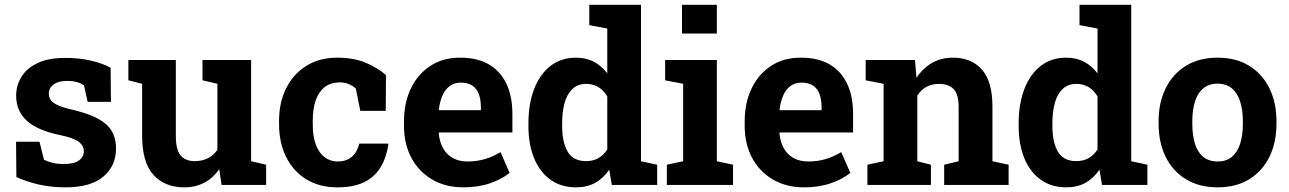

<svg xmlns="http://www.w3.org/2000/svg" viewBox="-20 -782 5451 812"><path d="M257.3 10.3Q198.2 10.3 147.2 -1Q96.2 -12.2 49.3 -33.2L47.9 -182.6H147L166 -106.4Q182.6 -98.1 202.4 -93.3Q222.2 -88.4 247.6 -88.4Q295.4 -88.4 314.9 -104Q334.5 -119.6 334.5 -143.1Q334.5 -165 313.7 -181.9Q293 -198.7 231 -211.4Q137.2 -231 92.8 -272Q48.3 -313 48.3 -377Q48.3 -420.9 70.6 -457Q92.8 -493.2 138.4 -515.1Q184.1 -537.1 255.4 -537.1Q314.9 -537.1 364.5 -525.6Q414.1 -514.2 447.8 -495.6L449.2 -351.1H350.6L335.4 -420.4Q322.3 -430.2 304.4 -435.1Q286.6 -439.9 264.2 -439.9Q226.6 -439.9 206.5 -424.8Q186.5 -409.7 186.5 -385.7Q186.5 -372.1 193.6 -360.4Q200.7 -348.6 221.7 -338.4Q242.7 -328.1 282.7 -318.8Q380.9 -296.4 425.8 -259Q470.7 -221.7 470.7 -154.3Q470.7 -80.6 417.2 -35.2Q363.8 10.3 257.3 10.3Z M759.8 10.3Q676.3 10.3 628.7 -42.7Q581.1 -95.7 581.1 -207.5V-427.7L522.9 -442.4V-528.3H581.1H723.6V-206.5Q723.6 -149.9 743.4 -125.2Q763.2 -100.6 803.2 -100.6Q835 -100.6 859.4 -113Q883.8 -125.5 899.4 -148.4V-427.7L836.4 -442.4V-528.3H899.4H1042V-100.1L1105.5 -85.4V0H917L907.2 -66.9Q882.3 -29.8 844.7 -9.8Q807.1 10.3 759.8 10.3Z M1406.7 10.3Q1330.6 10.3 1275.1 -23.9Q1219.7 -58.1 1189.9 -118.4Q1160.2 -178.7 1160.2 -256.3V-271Q1160.2 -349.1 1190.4 -409.2Q1220.7 -469.2 1275.9 -503.7Q1331.1 -538.1 1405.8 -538.1Q1477.1 -538.1 1528.6 -515.9Q1580.1 -493.7 1612.3 -464.4L1611.3 -313H1503.9L1484.9 -407.2Q1473.1 -418.9 1455.1 -426.3Q1437 -433.6 1418.5 -433.6Q1379.4 -433.6 1353.8 -414.1Q1328.1 -394.5 1315.4 -358.4Q1302.7 -322.3 1302.7 -271V-256.3Q1302.7 -202.1 1316.9 -167.2Q1331.1 -132.3 1354.7 -115.7Q1378.4 -99.1 1407.7 -99.1Q1445.3 -99.1 1468 -118.9Q1490.7 -138.7 1499.5 -174.8H1621.1L1622.6 -171.9Q1614.3 -115.7 1589.6 -74.7Q1564.9 -33.7 1520.3 -11.7Q1475.6 10.3 1406.7 10.3Z M1939.5 10.3Q1863.8 10.3 1807.1 -23.2Q1750.5 -56.6 1719.5 -115.2Q1688.5 -173.8 1688.5 -249V-268.6Q1688.5 -347.2 1717.8 -408Q1747.1 -468.8 1800.5 -503.7Q1854 -538.6 1926.8 -538.1Q1998.5 -538.1 2047.4 -509.8Q2096.2 -481.4 2121.6 -428.2Q2147 -375 2147 -299.3V-221.7H1836.4L1835.4 -218.8Q1838.4 -184.1 1852.8 -157Q1867.2 -129.9 1893.6 -114.5Q1919.9 -99.1 1957.5 -99.1Q1996.6 -99.1 2030.5 -109.1Q2064.5 -119.1 2096.7 -138.7L2135.3 -50.8Q2102.5 -24.4 2053 -7.1Q2003.4 10.3 1939.5 10.3ZM1837.4 -315.9H2013.7V-328.6Q2013.7 -360.8 2005.1 -384Q1996.6 -407.2 1977.8 -419.9Q1959 -432.6 1929.2 -432.6Q1900.9 -432.6 1881.3 -417.7Q1861.8 -402.8 1850.8 -377Q1839.8 -351.1 1835.9 -318.4Z M2416 10.3Q2353 10.3 2307.9 -22.2Q2262.7 -54.7 2238.8 -113Q2214.8 -171.4 2214.8 -249.5V-259.8Q2214.8 -343.3 2239 -405.8Q2263.2 -468.3 2308.1 -503.2Q2353 -538.1 2415.5 -538.1Q2459 -538.1 2491.7 -520.8Q2524.4 -503.4 2548.3 -471.7V-661.1L2472.2 -675.8V-761.7H2548.3H2690.9V-100.1L2759.3 -85.4V0H2567.4L2556.6 -64.5Q2531.7 -27.8 2497.3 -8.8Q2462.9 10.3 2416 10.3ZM2458.5 -100.6Q2488.3 -100.6 2510.7 -113.3Q2533.2 -126 2548.3 -149.9V-374Q2533.7 -399.4 2511.2 -413.3Q2488.8 -427.2 2459.5 -427.2Q2423.8 -427.2 2401.1 -406Q2378.4 -384.8 2367.9 -347.2Q2357.4 -309.6 2357.4 -259.8V-249.5Q2357.4 -180.2 2380.9 -140.4Q2404.3 -100.6 2458.5 -100.6Z M2800.3 0V-85.4L2869.1 -100.1V-427.7L2793 -442.4V-528.3H3011.7V-100.1L3080.1 -85.4V0ZM2864.3 -640.1V-761.7H3011.7V-640.1Z M3380.4 10.3Q3304.7 10.3 3248 -23.2Q3191.4 -56.6 3160.4 -115.2Q3129.4 -173.8 3129.4 -249V-268.6Q3129.4 -347.2 3158.7 -408Q3188 -468.8 3241.5 -503.7Q3294.9 -538.6 3367.7 -538.1Q3439.5 -538.1 3488.3 -509.8Q3537.1 -481.4 3562.5 -428.2Q3587.9 -375 3587.9 -299.3V-221.7H3277.3L3276.4 -218.8Q3279.3 -184.1 3293.7 -157Q3308.1 -129.9 3334.5 -114.5Q3360.8 -99.1 3398.4 -99.1Q3437.5 -99.1 3471.4 -109.1Q3505.4 -119.1 3537.6 -138.7L3576.2 -50.8Q3543.5 -24.4 3493.9 -7.1Q3444.3 10.3 3380.4 10.3ZM3278.3 -315.9H3454.6V-328.6Q3454.6 -360.8 3446 -384Q3437.5 -407.2 3418.7 -419.9Q3399.9 -432.6 3370.1 -432.6Q3341.8 -432.6 3322.3 -417.7Q3302.7 -402.8 3291.7 -377Q3280.8 -351.1 3276.9 -318.4Z M3648.4 0V-85.4L3716.8 -100.1V-427.7L3641.1 -442.4V-528.3H3849.6L3856 -452.6Q3882.3 -493.2 3921.1 -515.6Q3960 -538.1 4009.8 -538.1Q4088.4 -538.1 4132.8 -487.8Q4177.2 -437.5 4177.2 -330.1V-100.1L4245.6 -85.4V0H3973.1V-85.4L4034.2 -100.1V-329.6Q4034.2 -382.8 4013.2 -405Q3992.2 -427.2 3950.7 -427.2Q3919.9 -427.2 3897.2 -414.3Q3874.5 -401.4 3859.4 -377.4V-100.1L3917 -85.4V0Z M4489.3 10.3Q4426.3 10.3 4381.1 -22.2Q4335.9 -54.7 4312 -113Q4288.1 -171.4 4288.1 -249.5V-259.8Q4288.1 -343.3 4312.3 -405.8Q4336.4 -468.3 4381.3 -503.2Q4426.3 -538.1 4488.8 -538.1Q4532.2 -538.1 4564.9 -520.8Q4597.7 -503.4 4621.6 -471.7V-661.1L4545.4 -675.8V-761.7H4621.6H4764.2V-100.1L4832.5 -85.4V0H4640.6L4629.9 -64.5Q4605 -27.8 4570.6 -8.8Q4536.1 10.3 4489.3 10.3ZM4531.7 -100.6Q4561.5 -100.6 4584 -113.3Q4606.4 -126 4621.6 -149.9V-374Q4606.9 -399.4 4584.5 -413.3Q4562 -427.2 4532.7 -427.2Q4497.1 -427.2 4474.4 -406Q4451.7 -384.8 4441.2 -347.2Q4430.7 -309.6 4430.7 -259.8V-249.5Q4430.7 -180.2 4454.1 -140.4Q4477.5 -100.6 4531.7 -100.6Z M5129.9 10.3Q5051.8 10.3 4995.6 -23.9Q4939.5 -58.1 4909.7 -118.9Q4879.9 -179.7 4879.9 -258.8V-269Q4879.9 -347.7 4909.7 -408.4Q4939.5 -469.2 4995.4 -503.7Q5051.3 -538.1 5128.9 -538.1Q5207.5 -538.1 5263.2 -503.7Q5318.8 -469.2 5348.6 -408.7Q5378.4 -348.1 5378.4 -269V-258.8Q5378.4 -179.7 5348.6 -118.9Q5318.8 -58.1 5263.2 -23.9Q5207.5 10.3 5129.9 10.3ZM5129.9 -99.1Q5167 -99.1 5190.4 -119.1Q5213.9 -139.2 5225.1 -175Q5236.3 -210.9 5236.3 -258.8V-269Q5236.3 -315.9 5225.1 -351.8Q5213.9 -387.7 5190.2 -408Q5166.5 -428.2 5128.9 -428.2Q5092.3 -428.2 5068.4 -408Q5044.4 -387.7 5033.4 -351.8Q5022.5 -315.9 5022.5 -269V-258.8Q5022.5 -210.9 5033.4 -174.8Q5044.4 -138.7 5068.4 -118.9Q5092.3 -99.1 5129.9 -99.1Z"/></svg>

Font: Roboto Slab LO
Style: Bold
Weight: 700
Designer: Google
Version: Version 2.000